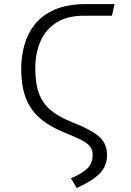

<svg xmlns="http://www.w3.org/2000/svg" viewBox="-20 -725 655 962"><path d="M364.6 216.9 335.4 168.2Q382.6 149.2 413.3 123.1Q444.1 96.9 444.1 51.8Q444.1 27.2 432.1 10.3Q420 -6.7 389 -22.8Q357.9 -39 301.5 -61.5Q223.6 -93.3 176.2 -136.2Q128.7 -179 107.4 -239Q86.2 -299 86.2 -381Q86.2 -441.5 102.1 -499.2Q117.9 -556.9 154.9 -603.3Q191.8 -649.7 255.1 -677.2Q318.5 -704.6 412.8 -704.6H553.8L541 -646.2H401Q318.5 -646.2 264.4 -612.8Q210.3 -579.5 183.6 -520Q156.9 -460.5 156.9 -381.5Q156.9 -305.1 175.9 -254.9Q194.9 -204.6 236.2 -171.3Q277.4 -137.9 343.6 -111.8Q432.3 -77.4 474.4 -42.3Q516.4 -7.2 516.4 52.3Q516.4 106.2 480.3 143.6Q444.1 181 364.6 216.9Z"/></svg>

Font: Fira Code Light
Style: Regular
Weight: 300
Monospace: yes
Designer: Carrois Corporate, Edenspiekermann AG, Nikita Prokopov
Foundry: Carrois Corporate, Edenspiekermann AG, Nikita Prokopov
Version: Version 6.000; ttfautohint (v1.8.2) -l 8 -r 50 -G 200 -x 14 